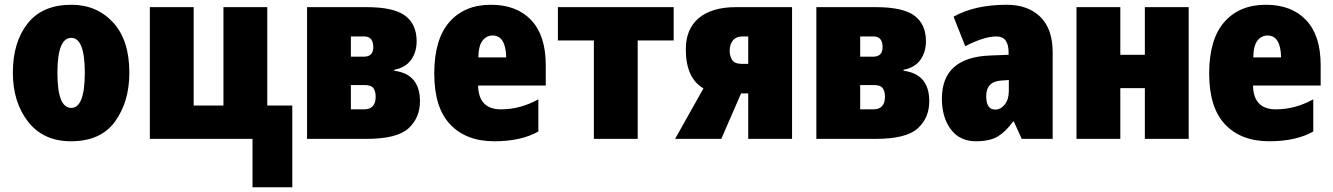

<svg xmlns="http://www.w3.org/2000/svg" viewBox="-20 -583 5596 806"><path d="M523 -278Q523 -415 454.5 -489Q386 -563 280 -563Q158 -563 96 -484.5Q34 -406 34 -278Q34 -154 98 -72Q162 10 278 10Q403 10 463 -73Q523 -156 523 -278ZM221 -277Q221 -424 279 -424Q336 -424 336 -278Q336 -130 279 -130Q221 -130 221 -277Z M1207 203H1040V0H609V-553H793V-140H918V-553H1102V-140H1207Z M1729 -410Q1729 -481 1681 -517Q1633 -553 1519 -553H1269V0H1518Q1646 0 1694.5 -44Q1743 -88 1743 -158Q1743 -272 1635 -286V-290Q1682 -299 1705.5 -331.5Q1729 -364 1729 -410ZM1547 -385Q1547 -345 1507 -345H1453V-430H1509Q1547 -430 1547 -385ZM1557 -177Q1557 -124 1508 -124H1453V-226H1510Q1538 -226 1547.5 -213Q1557 -200 1557 -177Z M2041 -563Q1930 -563 1866.5 -490.5Q1803 -418 1803 -274Q1803 -131 1870 -60.5Q1937 10 2055 10Q2168 10 2240 -31V-166Q2164 -124 2083 -124Q1989 -124 1987 -224H2271V-310Q2271 -434 2210 -498.5Q2149 -563 2041 -563ZM2048 -434Q2103 -434 2105 -342H1988Q1989 -392 2006 -413Q2023 -434 2048 -434Z M2808 -413H2657V0H2473V-413H2322V-553H2808Z M3043 -370Q3043 -396 3056.5 -413Q3070 -430 3097 -430H3121V-315H3093Q3064 -315 3053.5 -331.5Q3043 -348 3043 -370ZM3008 0 3091 -191H3121V0H3305V-553H3069Q2969 -553 2914 -507.5Q2859 -462 2859 -376Q2859 -255 2933 -212L2814 0Z M3867 -410Q3867 -481 3819 -517Q3771 -553 3657 -553H3407V0H3656Q3784 0 3832.5 -44Q3881 -88 3881 -158Q3881 -272 3773 -286V-290Q3820 -299 3843.5 -331.5Q3867 -364 3867 -410ZM3685 -385Q3685 -345 3645 -345H3591V-430H3647Q3685 -430 3685 -385ZM3695 -177Q3695 -124 3646 -124H3591V-226H3648Q3676 -226 3685.5 -213Q3695 -200 3695 -177Z M4215 -247V-201Q4215 -166 4198 -144.5Q4181 -123 4158 -123Q4120 -123 4120 -179Q4120 -241 4184 -245ZM4206 -563Q4072 -563 3983 -513L4032 -389Q4111 -430 4163 -430Q4214 -430 4214 -363V-353L4136 -350Q3934 -342 3934 -169Q3934 -90 3971.5 -40Q4009 10 4077 10Q4135 10 4168.5 -10Q4202 -30 4233 -73H4236L4269 0H4399V-363Q4399 -462 4347 -512.5Q4295 -563 4206 -563Z M4683 -553V-353H4786V-553H4970V0H4786V-213H4683V0H4499V-553Z M5294 -563Q5183 -563 5119.5 -490.5Q5056 -418 5056 -274Q5056 -131 5123 -60.5Q5190 10 5308 10Q5421 10 5493 -31V-166Q5417 -124 5336 -124Q5242 -124 5240 -224H5524V-310Q5524 -434 5463 -498.5Q5402 -563 5294 -563ZM5301 -434Q5356 -434 5358 -342H5241Q5242 -392 5259 -413Q5276 -434 5301 -434Z"/></svg>

Font: Noto Sans Display SemiCondensed Black
Style: Regular
Weight: 900
Width: 4
Designer: Monotype Design Team
Foundry: Monotype Imaging Inc.
Version: Version 1.900